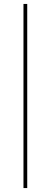

<svg xmlns="http://www.w3.org/2000/svg" viewBox="-20 -721 263 973"><path d="M99 -701H118V232H99Z"/></svg>

Font: Synthetic Thin
Style: Regular
Weight: 100
Designer: Santiago Orozco
Foundry: Typemade
Version: Version 2.000; ttfautohint (v1.8.4.7-5d5b)